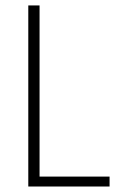

<svg xmlns="http://www.w3.org/2000/svg" viewBox="-20 -679 429 699"><path d="M378.9 0V-36.1H124V-659.2H83V0Z"/></svg>

Font: Yaldevi Colombo ExtraLight
Style: Regular
Weight: 275
Designer: Sol Matas, Denzil Rajitha, Kosala Senevirathne and Pathum Egodawatta
Foundry: Mooniak
Version: Version 1.020 ; ttfautohint (v1.6)